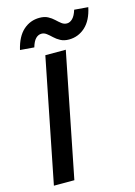

<svg xmlns="http://www.w3.org/2000/svg" viewBox="-127 -913 690 979"><g transform="rotate(-15 218.5 -423.0)"><path d="M32 0 162 -654H270L140 0ZM300 -700Q274 -700 255.5 -710Q237 -720 223.5 -733Q210 -746 197.5 -755.5Q185 -765 171 -765Q154 -765 140.5 -751.5Q127 -738 118 -707L44 -713Q60 -781 96.5 -813.5Q133 -846 182 -846Q208 -846 226 -836.5Q244 -827 257.5 -814Q271 -801 283.5 -791.5Q296 -782 311 -782Q327 -782 341 -796Q355 -810 364 -840L437 -834Q423 -767 386 -733.5Q349 -700 300 -700Z"/></g></svg>

Font: Source Sans 3 ExtraLight SemiBold
Style: Italic
Weight: 600
Italic angle: -11°
Version: Version 3.052;hotconv 1.1.0;makeotfexe 2.6.0